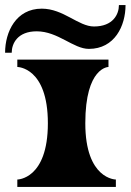

<svg xmlns="http://www.w3.org/2000/svg" viewBox="-53 -734 513 754"><path d="M414 -714C414 -678 391 -630 316 -630C255 -630 196 -700 111 -700C10 -700 -33 -609 -33 -527H-7C-7 -563 16 -611 91 -611C175 -611 235 -542 296 -542C397 -542 440 -632 440 -714ZM282 -250C282 -471 373 -471 373 -471V-500H15V-471C15 -471 135 -471 135 -250C135 -29 15 -29 15 -29V0H402V-29C402 -29 282 -29 282 -250Z"/></svg>

Font: Ouroboros
Style: Regular
Weight: 400
Designer: Ariel Martín Pérez
Foundry: Velvetyne Type Foundry
Version: Version 2.001;hotconv 1.0.109;makeotfexe 2.5.65596